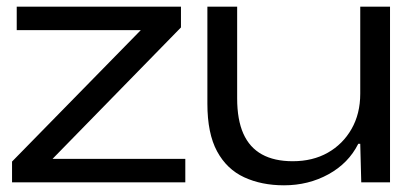

<svg xmlns="http://www.w3.org/2000/svg" viewBox="-20 -545 1246 574"><path d="M16 0V-62L401 -455H30V-525H521V-463L137 -70H534V0Z M829 9Q762 9 710 -15Q658 -39 629 -92.5Q600 -146 600 -235V-525H689V-251Q689 -187 707.5 -145.5Q726 -104 763 -83.5Q800 -63 855 -63Q915 -63 960 -88.5Q1005 -114 1031 -159.5Q1057 -205 1057 -265V-525H1146V0H1060L1057 -115H1051Q1022 -57 962 -24Q902 9 829 9Z"/></svg>

Font: Mona Sans Expanded
Style: Regular
Weight: 400
Width: 7
Designer: Deni Anggara
Foundry: GitHub
Version: Version 2.000